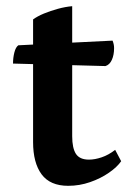

<svg xmlns="http://www.w3.org/2000/svg" viewBox="-20 -589 412 621"><path d="M200.5 12Q142.1 12 114.5 -25.2Q87 -62.4 87 -129.7V-526.2Q100.9 -536.4 122.1 -545.2Q143.3 -553.9 167.3 -560.5Q191.4 -567.1 213.5 -569V-148.5Q213.5 -109.9 225.6 -91.3Q237.8 -72.7 267.7 -72.7Q286.7 -72.7 308.9 -80.2Q331.1 -87.7 352.5 -104.3L371.9 -67.6Q358.8 -48.6 332.1 -30.2Q305.5 -11.7 271.3 0.1Q237.2 12 200.5 12ZM321 -375.3 22.1 -383.4Q22.1 -402.4 26.5 -419.5Q30.9 -436.6 39.3 -442.5L344.1 -457.6Q346.5 -451.7 347.7 -445.9Q349 -440 349 -433.6Q349 -411.3 341.8 -395.4Q334.7 -379.5 321 -375.3Z"/></svg>

Font: Pitagon Serif
Style: Regular
Weight: 400
Designer: Travis Tran
Foundry: Pitagon
Version: Version 1.000;gftools[0.9.26]